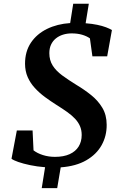

<svg xmlns="http://www.w3.org/2000/svg" viewBox="-20 -873 646 1013"><path d="M200.2 119.5 217.9 9.3Q175.7 6 138.9 -1.7Q102.1 -9.4 76.2 -18.5Q50.2 -27.6 40.7 -35.6L68.8 -184.5H151.9L156.9 -79.8Q176.5 -64.4 206.4 -54.9Q236.3 -45.4 269.9 -45.4Q316.1 -45.4 347.5 -59.7Q378.8 -74 394.9 -99.9Q411 -125.7 411 -160.9Q411 -186.7 402 -207.5Q393 -228.3 376.1 -246.4Q359.1 -264.5 334.3 -282.2Q309.6 -299.8 278 -319.5Q246.8 -339.3 217.2 -361Q187.7 -382.8 164 -408.6Q140.2 -434.3 126.2 -465.9Q112.3 -497.4 112.1 -536.5Q112 -601.2 143 -647.6Q174.1 -694 228 -720.4Q281.9 -746.8 350.2 -751.3L366.3 -853.2H448.6L431.8 -750.3Q466.6 -747.7 493.3 -742Q519.9 -736.4 539 -729.2Q558.1 -721.9 570.5 -714.6L545.5 -575.9H467.5L454.4 -670.6Q437.4 -682.6 413.2 -689.7Q389.1 -696.8 358.2 -696.8Q333.7 -696.8 312.3 -690.1Q290.9 -683.3 274.8 -670.3Q258.6 -657.2 249.4 -637.7Q240.3 -618.3 240.3 -592.5Q240.3 -555.2 257.9 -527.3Q275.5 -499.4 307.8 -475.5Q340.2 -451.6 383.7 -424.8Q424.5 -400.5 460.8 -371.4Q497.1 -342.4 519.9 -304.4Q542.7 -266.4 542.8 -214.7Q543.3 -155.8 516.2 -107.1Q489 -58.3 435 -27.2Q381 4 300.3 10L281.8 119.5Z"/></svg>

Font: Merriweather 7pt Light
Style: Italic
Weight: 300
Italic angle: -7.8°
Designer: Eben Sorkin
Foundry: Eben Sorkin
Version: Version 2.200;gftools[0.9.31]